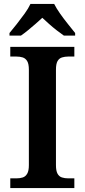

<svg xmlns="http://www.w3.org/2000/svg" viewBox="-20 -951 428 971"><path d="M32 0V-49H63Q81 -49 95 -53.5Q109 -58 117.5 -72.5Q126 -87 126 -116V-598Q126 -628 117.5 -642Q109 -656 95 -660.5Q81 -665 63 -665H32V-714H356V-665H325Q308 -665 293.5 -660.5Q279 -656 271 -642Q263 -628 263 -598V-116Q263 -87 271 -72.5Q279 -58 293.5 -53.5Q308 -49 325 -49H356V0ZM28 -784Q44 -803 64.5 -829Q85 -855 104.5 -882Q124 -909 134 -931H254Q265 -909 284 -882Q303 -855 324 -829Q345 -803 360 -784V-771H303Q287 -782 267 -797.5Q247 -813 228 -830Q209 -847 194 -861Q179 -847 159.5 -830Q140 -813 121 -797.5Q102 -782 86 -771H28Z"/></svg>

Font: Noto Serif Bengali SemiBold
Style: Regular
Weight: 600
Version: Version 2.003